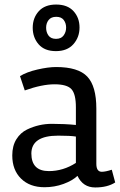

<svg xmlns="http://www.w3.org/2000/svg" viewBox="-20 -812 527 845"><path d="M176 12Q111 12 72.5 -26Q34 -64 34 -128Q34 -170 52 -199Q70 -228 99 -242Q151 -267 208 -267Q265 -267 314 -262V-340Q314 -398 294.5 -419.5Q275 -441 220 -441Q165 -441 89 -414L68 -477Q97 -495 144.5 -506Q192 -517 227 -517Q324 -517 364 -475Q404 -433 404 -334V-91Q404 -56 428 -56Q444 -56 472 -65L487 -9Q453 13 399 13Q345 13 321 -38Q299 -17 259.5 -2.5Q220 12 176 12ZM195 -59Q258 -59 314 -95V-211Q290 -215 236 -215Q119 -215 118 -137Q118 -59 195 -59ZM303.5 -763Q330 -734 330 -691Q330 -648 303 -617.5Q276 -587 226 -587Q176 -587 150 -617Q124 -647 124 -690Q124 -733 150.5 -762.5Q177 -792 227 -792Q277 -792 303.5 -763ZM226.5 -641Q249 -641 260 -656Q271 -671 271 -690.5Q271 -710 260.5 -724Q250 -738 227.5 -738Q205 -738 194 -724Q183 -710 183 -690Q183 -670 193.5 -655.5Q204 -641 226.5 -641Z"/></svg>

Font: Rambla
Style: Regular
Weight: 400
Designer: Martin Sommaruga
Foundry: Martin Sommaruga
Version: Version 1.001